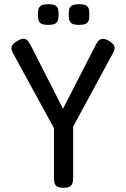

<svg xmlns="http://www.w3.org/2000/svg" viewBox="-20 -880 598 911"><path d="M497 -686Q519 -673 523 -660Q527 -647 516 -628L327 -279V-34Q327 -21 323.5 -10.5Q320 0 310.5 5.5Q301 11 281 11Q261 11 251.5 5.5Q242 0 239 -11Q236 -22 236 -36V-272L42 -627Q31 -646 35.5 -659.5Q40 -673 61 -685Q77 -695 88 -696Q99 -697 107.5 -690.5Q116 -684 123 -670L279 -364L436 -670Q443 -684 451 -690Q459 -696 470.5 -695.5Q482 -695 497 -686ZM355 -762Q330 -762 320 -769Q310 -776 308 -788Q306 -800 306 -812Q306 -824 308 -835Q310 -846 320.5 -853Q331 -860 355 -860Q380 -860 390 -853Q400 -846 402 -834.5Q404 -823 404 -811Q404 -800 402 -788Q400 -776 390 -769Q380 -762 355 -762ZM209 -762Q184 -762 174 -769Q164 -776 162 -788Q160 -800 160 -812Q160 -824 162 -835Q164 -846 174.5 -853Q185 -860 210 -860Q234 -860 244 -853Q254 -846 256 -834.5Q258 -823 258 -811Q258 -800 256 -788Q254 -776 244 -769Q234 -762 209 -762Z"/></svg>

Font: Fredoka SemiCondensed
Style: Regular
Weight: 400
Width: 4
Designer: Ben Nathan
Foundry: Milena B. Brandão, Ben Nathan
Version: Version 2.001